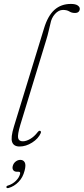

<svg xmlns="http://www.w3.org/2000/svg" viewBox="-20 -738 426 977"><path d="M340.5 -718Q364 -718 375 -710.5Q386 -703 386 -693.5Q386 -684.5 380 -678.2Q374 -672 361 -672Q345 -672 332.8 -679.8Q320.5 -687.5 300.5 -687.5Q278.5 -687.5 260 -667Q241.5 -646.5 236.5 -617.5Q231 -596.5 227 -578Q223 -559.5 215.5 -535.5L83.5 -103Q68.5 -52.5 72.2 -35.8Q76 -19 96 -19Q113 -19 133.5 -30.8Q154 -42.5 172 -66Q177.5 -73.5 183 -72.5Q190.5 -71 187.5 -61Q175 -32.5 143.5 -12.5Q112 7.5 79.5 7.5Q50 7.5 41.8 -15Q33.5 -37.5 51 -94.5L204 -593.5Q223.5 -658 257.2 -688Q291 -718 340.5 -718ZM67 136Q53 136 47.2 127.5Q41.5 119 45 106.5Q48.5 93 59.5 84.2Q70.5 75.5 83.5 75.5Q99 75.5 106 88.5Q113 101.5 105 131Q96.5 165 74.2 187.8Q52 210.5 24 218.5Q14 221 12.5 215Q12 208 21 206Q44.5 198.5 61 182Q77.5 165.5 82 147.5Q85 136 75 136Z"/></svg>

Font: Fraunces 72pt S050 Thin
Style: Italic
Weight: 100
Italic angle: -16°
Version: Version 1.000; ttfautohint (v1.8.3)